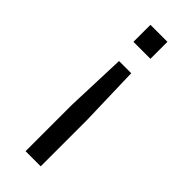

<svg xmlns="http://www.w3.org/2000/svg" viewBox="-228 -523 735 735"><g transform="rotate(45 140.0 -155.0)"><path d="M94 -495H186V-403H94ZM107 -312H173L180 -65V185H98V-65Z"/></g></svg>

Font: Inria Sans
Style: Regular
Weight: 400
Designer: Black Foundry Team
Foundry: Black Foundry
Version: Version 1.2; ttfautohint (v1.8.3)